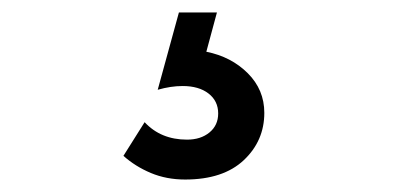

<svg xmlns="http://www.w3.org/2000/svg" viewBox="-20 -30 633 308"><path d="M178 220 212 166Q238 194 280 194Q302 194 316 182.5Q330 171 330 152Q330 132 314.5 120Q299 108 273 108Q254 108 233 114L267 -10H328L311 53Q351 61 377.5 87.5Q404 114 404 151Q404 196 371 227Q338 258 277 258Q247 258 222 247.5Q197 237 178 220Z"/></svg>

Font: Wix Madefor Text Medium
Style: Regular
Weight: 500
Designer: Dalton Maag Ltd
Foundry: Dalton Maag Ltd
Version: Version 3.100